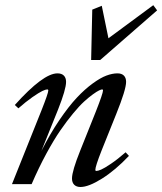

<svg xmlns="http://www.w3.org/2000/svg" viewBox="-20 -728 641 759"><path d="M340.3 -490.7 344.7 -689.9 382.3 -705.1 408.7 -576.7 585.9 -707.5 601.1 -687 376 -490.7ZM27.3 0 144.5 -293Q170.9 -359.9 170.9 -370.1Q170.9 -374.5 166.5 -374.5Q160.6 -374.5 147.2 -368.2Q133.8 -361.8 107.9 -343.8Q82 -325.7 52.7 -299.8L38.6 -313Q150.9 -438 207 -438Q223.6 -438 232.4 -429.2Q241.2 -420.4 241.2 -404.3Q241.2 -375 209.5 -294.9L143.6 -131.3Q178.2 -199.7 215.1 -253.9Q252 -308.1 283.7 -341.8Q315.4 -375.5 346.2 -397.9Q377 -420.4 400.6 -429.2Q424.3 -438 444.3 -438Q460.9 -438 469.7 -429.2Q478.5 -420.4 478.5 -404.3Q478.5 -374 439.5 -277.3L381.3 -132.3Q356.9 -70.3 356.9 -56.6Q356.9 -52.2 360.8 -52.2Q367.2 -52.2 379.9 -57.6Q392.6 -63 418.9 -80.8Q445.3 -98.6 476.6 -126L489.7 -111.8Q435.5 -54.7 382.8 -21.7Q330.1 11.2 298.3 11.2Q282.2 11.2 273.4 2.4Q264.6 -6.3 264.6 -22.5Q264.6 -51.8 297.4 -133.3L358.9 -287.1Q387.2 -358.9 387.2 -370.6Q387.2 -374.5 383.3 -374.5Q380.4 -374.5 371.8 -370.6Q363.3 -366.7 347.4 -355.2Q331.5 -343.8 312.7 -326.7Q293.9 -309.6 269 -279.5Q244.1 -249.5 218.5 -212.4Q192.9 -175.3 162.8 -119.9Q132.8 -64.5 105 0Z"/></svg>

Font: Elstob 14pt Medium
Style: Italic
Weight: 500
Italic angle: -20°
Designer: Peter S. Baker
Version: Version 1.015